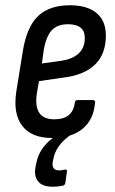

<svg xmlns="http://www.w3.org/2000/svg" viewBox="-20 -516 437 729"><path d="M178 8Q100 8 64.5 -38Q29 -84 42 -169L67 -324Q82 -414 124.5 -455Q167 -496 246 -496Q311 -496 346.5 -466.5Q382 -437 382 -381Q382 -312 342 -272Q302 -232 225 -222L128 -208L120 -162Q105 -63 186 -63Q257 -63 264 -127Q266 -136 274 -136H332Q342 -136 341 -127Q336 -62 293.5 -27Q251 8 178 8ZM139 -275 212 -285Q302 -299 302 -372Q302 -424 238 -424Q198 -424 176.5 -401Q155 -378 146 -325ZM181 193Q141 193 124.5 172.5Q108 152 115 117L118 103Q133 24 230 -21L251 -6Q219 17 203 39.5Q187 62 182 90L180 100Q176 131 205 131Q215 131 226 128Q236 126 234 137L228 179Q226 188 218 189Q200 193 181 193Z"/></svg>

Font: Sofia Sans Condensed Medium
Style: Italic
Weight: 500
Italic angle: -9°
Designer: Botio Nikoltchev, Ani Petrova
Foundry: lettersoup
Version: Version 4.101; ttfautohint (v1.8.4.7-5d5b)